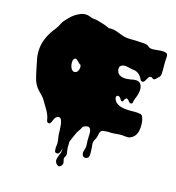

<svg xmlns="http://www.w3.org/2000/svg" viewBox="-199 -860 1378 1503"><g transform="rotate(20 489.5 -108.5)"><path d="M57 -495Q65 -507 72.5 -518.5Q80 -530 86 -543Q92 -557 97 -569.5Q102 -582 111 -595Q124 -613 140 -632Q156 -651 175.5 -666.5Q195 -682 217 -692.5Q239 -703 263 -703Q275 -703 285.5 -700Q296 -697 307 -694Q320 -691 332 -691.5Q344 -692 356 -690Q377 -686 399.5 -681.5Q422 -677 443.5 -670Q465 -663 484.5 -653Q504 -643 521 -628Q550 -601 569 -566.5Q588 -532 605 -497Q615 -476 623 -454Q631 -432 636 -409Q642 -386 641 -364Q640 -342 638 -318Q636 -297 631 -278Q626 -259 622 -239Q618 -221 616 -202Q614 -183 609 -165Q598 -122 572.5 -85Q547 -48 515 -17Q510 -12 505.5 -7Q501 -2 496 3Q490 10 484.5 16.5Q479 23 473 30L459 46Q452 54 449 63Q447 72 447 81.5Q447 91 445 100Q443 109 441.5 117Q440 125 440 133Q440 159 438.5 183Q437 207 437 233Q437 239 438.5 254.5Q440 270 441.5 289Q443 308 443 328.5Q443 349 439.5 365Q436 381 428.5 390Q421 399 407 396Q397 394 395 385Q393 376 392 368Q390 354 391.5 339.5Q393 325 390 311Q388 299 385.5 287Q383 275 380 264Q377 253 376.5 242.5Q376 232 374 221Q371 201 367.5 179Q364 157 355 140Q344 120 328 125Q312 130 303 147Q300 152 297.5 162Q295 172 291 181Q287 190 280.5 195Q274 200 264 195Q258 192 254 178.5Q250 165 248 158Q236 126 214.5 97.5Q193 69 173 40Q161 22 144 8.5Q127 -5 112 -19Q80 -51 66.5 -85Q53 -119 41 -160Q29 -201 17 -241Q5 -281 5 -326Q5 -371 19.5 -414Q34 -457 57 -495ZM287 -342Q282 -334 281.5 -322.5Q281 -311 283.5 -298.5Q286 -286 291 -275.5Q296 -265 302 -259Q310 -251 318 -249.5Q326 -248 333.5 -251Q341 -254 346.5 -261Q352 -268 354 -277Q356 -284 356.5 -292.5Q357 -301 355 -308Q352 -319 348.5 -319.5Q345 -320 337 -325Q332 -328 326 -334.5Q320 -341 313 -345.5Q306 -350 299.5 -350.5Q293 -351 287 -342ZM382 -288Q386 -316 385 -344.5Q384 -373 386 -402Q387 -416 389 -430L393 -458Q395 -484 399 -507Q403 -530 408 -555Q410 -568 410.5 -580.5Q411 -593 413 -605Q415 -617 420 -628Q425 -639 436 -648Q457 -665 480 -666Q503 -667 527 -661Q551 -655 575 -647.5Q599 -640 621 -640Q647 -640 675.5 -642.5Q704 -645 732 -645Q746 -645 760.5 -646Q775 -647 787 -643Q798 -639 804 -633.5Q810 -628 823 -626Q837 -624 860.5 -629Q884 -634 906.5 -637Q929 -640 946 -636Q963 -632 964 -610Q965 -593 965 -576.5Q965 -560 967 -543Q972 -505 973 -467Q974 -453 963 -439.5Q952 -426 942 -416Q938 -412 934.5 -409.5Q931 -407 925 -408Q919 -409 915 -413Q911 -417 905 -417Q891 -417 885 -407Q879 -397 874.5 -385.5Q870 -374 863.5 -365.5Q857 -357 842 -361Q836 -363 833 -369Q830 -375 827 -380Q824 -386 820 -390L811 -399Q788 -423 753 -423Q740 -423 725.5 -425.5Q711 -428 696.5 -429.5Q682 -431 669.5 -428Q657 -425 648 -415Q640 -406 641 -392.5Q642 -379 648 -368Q655 -353 668.5 -346Q682 -339 697.5 -337.5Q713 -336 729 -338.5Q745 -341 758 -344Q767 -347 778.5 -350Q790 -353 801 -353.5Q812 -354 822 -351.5Q832 -349 840 -340Q851 -327 854.5 -310Q858 -293 856.5 -275Q855 -257 850.5 -239.5Q846 -222 841 -207Q838 -196 837.5 -183Q837 -170 824 -168Q816 -167 809.5 -174Q803 -181 796.5 -187Q790 -193 783 -194Q776 -195 768 -182Q765 -177 764.5 -171.5Q764 -166 759 -162Q754 -159 750.5 -160Q747 -161 743.5 -165Q740 -169 737 -173Q734 -177 732 -180Q726 -188 714.5 -190Q703 -192 698 -180Q696 -173 699 -165Q702 -157 705 -152Q715 -137 730 -128.5Q745 -120 761.5 -116.5Q778 -113 796 -112.5Q814 -112 830 -113Q855 -115 879.5 -117.5Q904 -120 929 -116H927Q937 -113 943 -102Q950 -88 954.5 -71Q959 -54 960.5 -36Q962 -18 961 0Q960 18 955 32Q943 67 912 82Q903 87 894.5 88Q886 89 875 89Q866 89 857.5 88.5Q849 88 839 89Q815 91 790.5 96Q766 101 741 101Q727 101 714 104Q703 106 693 108Q683 110 676 121Q670 132 669.5 145Q669 158 666 170Q664 181 658.5 191.5Q653 202 651 213Q649 225 651.5 237.5Q654 250 656 261Q658 270 658.5 279.5Q659 289 661 299Q662 306 662.5 314Q663 322 662 329Q660 340 653 346Q646 352 637.5 353.5Q629 355 620.5 351Q612 347 608 337Q602 323 605.5 308.5Q609 294 611 280Q613 264 610 250.5Q607 237 606 222Q605 214 605 207Q605 200 604 192Q603 184 603 174Q603 164 601.5 154Q600 144 596.5 135.5Q593 127 586 121Q578 114 568 116.5Q558 119 549 123Q533 129 528.5 143.5Q524 158 515 171Q504 188 499 206Q494 224 486 244Q484 251 481.5 257.5Q479 264 477 271Q475 280 476.5 290.5Q478 301 478 312Q478 328 483 348Q485 359 488.5 370.5Q492 382 487 393Q484 401 481 406Q478 411 480 421Q481 427 484 433Q487 439 488 446Q490 454 486 465Q482 476 475 481Q465 489 455.5 485Q446 481 439 473Q426 458 427.5 442.5Q429 427 434 410Q438 397 441.5 385.5Q445 374 444 360Q443 344 439.5 330Q436 316 431 301Q422 267 430 230Q432 218 434 206.5Q436 195 434 183Q429 160 415 146.5Q401 133 387 116Q373 99 369 77.5Q365 56 367 35Q369 21 373.5 6.5Q378 -8 383 -21Q390 -38 390.5 -52.5Q391 -67 387 -84Q382 -106 375 -127.5Q368 -149 368 -172Q368 -201 373 -230Q378 -259 382 -288Z"/></g></svg>

Font: Double Feature
Style: Regular
Weight: 400
Designer: David Shetterly
Foundry: David Shetterly
Version: Version 2.100 1997 initial release